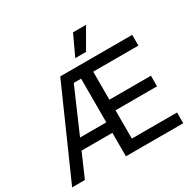

<svg xmlns="http://www.w3.org/2000/svg" viewBox="-194 -1118 1323 1317"><g transform="rotate(-30 467.5 -459.0)"><path d="M532 -615V-393H861V-309H532V-85H890V0H436V-186H192L111 0H10L320 -700H890V-615ZM436 -269V-615H378L228 -269ZM547 -918H650L557 -757H472Z"/></g></svg>

Font: Chakra Petch Medium
Style: Regular
Weight: 500
Designer: Katatrad Aksorn Co.,Ltd.
Foundry: Cadson Demak Co.,Ltd.
Version: Version 1.000; ttfautohint (v1.6)